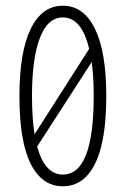

<svg xmlns="http://www.w3.org/2000/svg" viewBox="-20 -641 440 672"><path d="M200 11Q127 11 87.5 -67.5Q48 -146 48 -305Q48 -459 87.5 -540Q127 -621 200 -621Q273 -621 312.5 -540Q352 -459 352 -305Q352 -146 312.5 -67.5Q273 11 200 11ZM92 -305Q92 -227 101 -171L292 -470Q266 -580 200 -580Q147 -580 119.5 -508Q92 -436 92 -305ZM200 -30Q308 -30 308 -305Q308 -372 301 -424L110 -128Q137 -30 200 -30Z"/></svg>

Font: Inconsolata Condensed Light
Style: Regular
Weight: 300
Width: 3
Monospace: yes
Designer: Raph Levien, Cyreal, Brenton Simpson
Foundry: Raph Levien, Cyreal, Google
Version: Version 3.001; ttfautohint (v1.8.2.53-6de2)